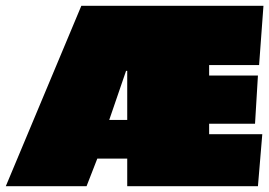

<svg xmlns="http://www.w3.org/2000/svg" viewBox="-40 -641 927 661"><path d="M848 0H398V-95H295L258 0H-20L240 -621H867L852 -417H680V-381H848L838 -215H680V-179H863ZM398 -228V-397H394L336 -228Z"/></svg>

Font: Passion One Black
Style: Regular
Weight: 900
Designer: Alejandro Lo Celso
Foundry: Fontstage
Version: Version 1.002